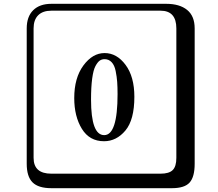

<svg xmlns="http://www.w3.org/2000/svg" viewBox="-20 -774 1140 1006"><path d="M249 -718Q204 -718 180 -694Q156 -670 156 -625V53Q156 136 249 136H821Q866 136 885 117Q904 98 904 53V-625Q904 -718 821 -718ZM1000 84Q1000 153 973.5 182.5Q947 212 881 212H249Q181 212 150.5 181.5Q120 151 120 84V-625Q120 -687 154 -720.5Q188 -754 249 -754H851Q921 -754 960.5 -722Q1000 -690 1000 -625ZM528 -464Q513 -464 502 -456Q491 -448 480 -427.5Q469 -407 463 -362.5Q457 -318 457 -252Q457 -66 526 -66Q596 -66 596 -281Q596 -318 594 -345Q592 -372 586 -402Q580 -432 565 -448Q550 -464 528 -464ZM525 -34Q449 -34 409 -99Q369 -164 369 -260Q369 -366 417 -431Q465 -496 528 -496Q592 -496 638 -434Q684 -372 684 -267Q684 -146 637 -90Q590 -34 525 -34Z"/></svg>

Font: Libertinus Keyboard
Style: Regular
Weight: 700
Designer: Philipp H. Poll
Foundry: Khaled Hosny
Version: Version 6.7